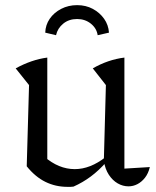

<svg xmlns="http://www.w3.org/2000/svg" viewBox="-20 -719 608 747"><path d="M464 -63 563 -69Q557 -44 544 -27.5Q531 -11 514.5 -2.5Q498 6 480 6Q458 6 438 -5.5Q418 -17 403.5 -39Q389 -61 384 -93L392 -388L341 -453Q400 -487 464 -495ZM266 7Q260 8 254.5 8Q249 8 243 8Q196 8 156.5 -11.5Q117 -31 84 -72L152 -110Q208 -61 271 -61Q331 -61 391 -108L393 -88Q365 -56 333.5 -32.5Q302 -9 266 7ZM84 -72 93 -388 41 -453Q103 -487 164 -495V-86ZM280 -699Q314 -699 341 -684.5Q368 -670 385 -646Q402 -622 404 -592L360 -582Q356 -609 333.5 -627Q311 -645 280 -645Q248 -645 226 -627Q204 -609 198 -582L156 -592Q157 -622 173.5 -646Q190 -670 218 -684.5Q246 -699 280 -699Z"/></svg>

Font: Piazzolla 24pt
Style: Regular
Weight: 400
Designer: Juan Pablo del Peral
Foundry: Huerta Tipografica
Version: Version 2.005